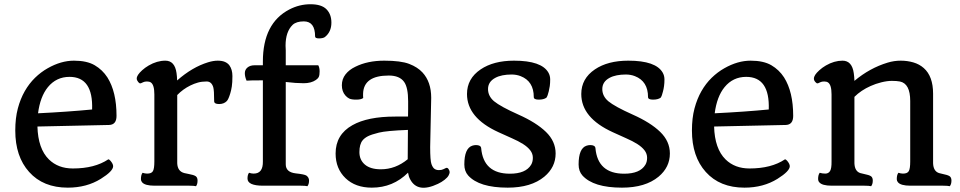

<svg xmlns="http://www.w3.org/2000/svg" viewBox="-20 -884 4570 914"><path d="M52.7 -262.7Q52.7 -321.8 64.9 -367.7Q77.1 -413.6 97.9 -450Q118.7 -486.3 146.7 -513.7Q174.8 -541 207 -559.1Q270.5 -595.2 332 -595.2Q393.6 -595.2 430.7 -573.5Q467.8 -551.8 491.2 -515.6Q534.7 -446.8 534.7 -332.5Q534.7 -290 499 -289.1L158.2 -281.7Q161.1 -175.8 212.9 -125Q256.8 -82 326.7 -82Q430.7 -82 495.6 -125.5Q500 -125.5 506.3 -118.2Q518.6 -103.5 518.6 -92.8Q518.6 -69.3 460 -32.7Q392.6 9.3 302.7 9.3Q185.5 9.3 118.7 -65.4Q52.7 -138.7 52.7 -262.7ZM161.1 -344.7Q301.8 -351.6 418.5 -362.8Q423.8 -518.1 311 -518.1Q248 -518.1 208 -469.2Q171.4 -424.3 161.1 -344.7Z M913.1 2.4Q902.8 0 881.8 0H716.3Q669.4 0 656.2 -16.6Q650.9 -22.9 650.9 -31.2Q650.9 -51.8 658.7 -61.5Q670.4 -57.6 680.4 -57.6Q690.4 -57.6 697.3 -60.3Q704.1 -63 708 -69.3Q714.8 -81.1 714.8 -115.2V-434.6Q714.8 -480.5 697.8 -491.7Q690.9 -496.1 679.7 -496.1Q668.5 -496.1 661.9 -492.7Q655.3 -489.3 651.1 -487.8Q647 -486.3 644 -488Q641.1 -489.7 638.2 -493.2Q630.9 -502 630.9 -510Q630.9 -518.1 637 -527.6Q643.1 -537.1 656.7 -549.6Q670.4 -562 688 -572.3Q727.5 -595.2 767.1 -595.2Q812 -595.2 820.3 -536.6Q822.8 -519.5 823.2 -501Q894.5 -564 970.2 -587.4Q995.6 -595.2 1016.4 -595.2Q1037.1 -595.2 1050.5 -589.4Q1064 -583.5 1071.8 -573.2Q1086.4 -553.2 1086.4 -522Q1086.4 -490.7 1083.5 -472.2Q1080.6 -453.6 1076.2 -439.5Q1067.4 -410.6 1059.6 -402.8Q1045.9 -388.7 1022.9 -388.7Q999.5 -388.7 999.5 -402.3Q999.5 -454.6 995.1 -469.2Q986.8 -496.1 963.9 -496.1Q940.9 -496.1 922.4 -491Q903.8 -485.8 886.2 -477.1Q850.6 -459.5 823.7 -431.6V-106.9Q825.2 -68.4 857.4 -60.1Q866.7 -57.6 878.4 -55.7Q890.1 -53.7 898.7 -51Q907.2 -48.3 912.1 -44.9Q920.4 -38.6 920.4 -24.4Q920.4 -6.8 913.1 2.4Z M1232.9 0Q1158.2 0 1158.2 -34.2Q1158.2 -52.2 1165.5 -61.5Q1177.2 -57.6 1187.5 -57.6Q1232.4 -57.6 1231.4 -115.2V-501.5H1222.2Q1169.4 -501.5 1153.8 -500Q1145.5 -519 1145.5 -535.6Q1145.5 -552.2 1158.2 -562.7Q1170.9 -573.2 1190.9 -573.2H1231.4V-590.8Q1231.4 -773.4 1357.4 -838.9Q1405.3 -863.8 1458 -863.8Q1510.7 -863.8 1534.2 -839.8Q1557.6 -815.9 1557.6 -776.4Q1557.6 -731.9 1526.4 -707.5Q1517.1 -701.2 1498.5 -701.2Q1480 -701.2 1480 -710.4Q1480 -782.2 1426.3 -782.2Q1390.6 -782.2 1373 -765.6Q1339.4 -732.9 1339.4 -666.5Q1339.4 -656.2 1340.3 -644.5V-573.2H1495.1Q1501.5 -562 1501.5 -544.4Q1501.5 -526.9 1497.8 -518.6Q1494.1 -510.3 1483.9 -503.4Q1461.4 -487.8 1425.5 -487.8Q1389.6 -487.8 1340.3 -493.7V-101.6Q1340.3 -64 1388.2 -58.6Q1430.2 -54.2 1439 -47.9Q1451.2 -38.6 1451.2 -24.4Q1451.2 -7.3 1443.4 2.4Q1433.6 0 1412.1 0Z M1922.4 -62Q1851.1 9.3 1750 9.3Q1671.9 9.3 1625 -35.6Q1577.6 -81.1 1577.6 -153.3Q1577.6 -243.2 1657.7 -288.1Q1730 -329.1 1861.3 -329.1H1922.4Q1922.9 -347.7 1922.9 -365.2V-401.9Q1922.9 -467.3 1903.8 -494.1Q1882.3 -524.4 1830.6 -524.4Q1711.9 -524.4 1708.5 -439.5Q1708 -426.3 1709 -417.5Q1699.2 -409.7 1676 -409.7Q1652.8 -409.7 1642.3 -415Q1631.8 -420.4 1624 -429.7Q1607.4 -448.7 1607.4 -478.3Q1607.4 -507.8 1624.8 -530Q1642.1 -552.2 1671.9 -566.4Q1730 -595.2 1809.1 -595.2Q1888.2 -595.2 1928 -579.8Q1967.8 -564.5 1991.2 -539.1Q2032.7 -494.1 2032.7 -418.5L2027.8 -184.1Q2027.8 -120.1 2033.9 -103Q2040 -85.9 2048.6 -80.1Q2057.1 -74.2 2069.6 -74.2Q2082 -74.2 2089.8 -78.1L2103.5 -84.5Q2110.4 -86.9 2115.5 -78.9Q2120.6 -70.8 2120.6 -64.7Q2120.6 -58.6 2115.5 -48.8Q2110.4 -39.1 2096.4 -28.1Q2082.5 -17.1 2064.9 -8.8Q1967.8 37.1 1932.6 -30.3Q1925.3 -43.5 1922.4 -62ZM1920.9 -126Q1920.9 -196.3 1921.9 -265.6Q1820.3 -261.7 1783.9 -252.7Q1747.6 -243.7 1731.4 -235.4Q1715.3 -227.1 1706.1 -215.8Q1690.9 -197.3 1690.9 -159.9Q1690.9 -122.6 1717.3 -100.3Q1743.7 -78.1 1793 -78.1Q1862.8 -78.1 1920.9 -126Z M2521 -421.9Q2521 -497.1 2458.5 -521.5Q2438.5 -529.3 2415.3 -529.3Q2392.1 -529.3 2372.3 -525.4Q2352.5 -521.5 2337.4 -513.2Q2303.2 -494.6 2303.2 -460Q2303.2 -426.8 2331.5 -402.3Q2362.8 -376.5 2447.8 -338.6Q2532.7 -300.8 2578.9 -256.1Q2625 -211.4 2625 -153.3Q2625 -87.9 2571.3 -43Q2508.3 9.3 2397 9.3Q2260.7 9.3 2208.5 -48.8Q2190.4 -69.3 2190.4 -101.1Q2190.4 -177.7 2228 -190.4Q2237.3 -193.4 2245.6 -193.4Q2268.6 -193.4 2270.5 -179.2Q2281.2 -57.1 2407.2 -57.1Q2482.9 -57.1 2508.3 -99.6Q2516.6 -113.3 2516.6 -132.8Q2516.6 -152.3 2504.2 -168.5Q2491.7 -184.6 2469.7 -198.5Q2447.8 -212.4 2417.5 -225.6L2352.5 -254.9Q2203.1 -323.2 2203.1 -436.5Q2203.1 -509.8 2268.1 -553.7Q2329.6 -595.2 2426.8 -595.2Q2558.6 -595.2 2590.8 -538.1Q2599.1 -523.4 2599.1 -505.9Q2599.1 -488.3 2597.2 -474.4Q2595.2 -460.4 2592.3 -449.2Q2587.4 -427.7 2581.1 -418.9Q2568.4 -409.7 2544.7 -409.7Q2521 -409.7 2521 -421.9Z M3064.9 -421.9Q3064.9 -497.1 3002.4 -521.5Q2982.4 -529.3 2959.2 -529.3Q2936 -529.3 2916.3 -525.4Q2896.5 -521.5 2881.3 -513.2Q2847.2 -494.6 2847.2 -460Q2847.2 -426.8 2875.5 -402.3Q2906.7 -376.5 2991.7 -338.6Q3076.7 -300.8 3122.8 -256.1Q3168.9 -211.4 3168.9 -153.3Q3168.9 -87.9 3115.2 -43Q3052.2 9.3 2940.9 9.3Q2804.7 9.3 2752.4 -48.8Q2734.4 -69.3 2734.4 -101.1Q2734.4 -177.7 2772 -190.4Q2781.2 -193.4 2789.6 -193.4Q2812.5 -193.4 2814.5 -179.2Q2825.2 -57.1 2951.2 -57.1Q3026.9 -57.1 3052.2 -99.6Q3060.5 -113.3 3060.5 -132.8Q3060.5 -152.3 3048.1 -168.5Q3035.6 -184.6 3013.7 -198.5Q2991.7 -212.4 2961.4 -225.6L2896.5 -254.9Q2747.1 -323.2 2747.1 -436.5Q2747.1 -509.8 2812 -553.7Q2873.5 -595.2 2970.7 -595.2Q3102.5 -595.2 3134.8 -538.1Q3143.1 -523.4 3143.1 -505.9Q3143.1 -488.3 3141.1 -474.4Q3139.2 -460.4 3136.2 -449.2Q3131.3 -427.7 3125 -418.9Q3112.3 -409.7 3088.6 -409.7Q3064.9 -409.7 3064.9 -421.9Z M3273.9 -262.7Q3273.9 -321.8 3286.1 -367.7Q3298.3 -413.6 3319.1 -450Q3339.8 -486.3 3367.9 -513.7Q3396 -541 3428.2 -559.1Q3491.7 -595.2 3553.2 -595.2Q3614.7 -595.2 3651.9 -573.5Q3689 -551.8 3712.4 -515.6Q3755.9 -446.8 3755.9 -332.5Q3755.9 -290 3720.2 -289.1L3379.4 -281.7Q3382.3 -175.8 3434.1 -125Q3478 -82 3547.9 -82Q3651.9 -82 3716.8 -125.5Q3721.2 -125.5 3727.5 -118.2Q3739.7 -103.5 3739.7 -92.8Q3739.7 -69.3 3681.2 -32.7Q3613.8 9.3 3523.9 9.3Q3406.7 9.3 3339.8 -65.4Q3273.9 -138.7 3273.9 -262.7ZM3382.3 -344.7Q3522.9 -351.6 3639.6 -362.8Q3645 -518.1 3532.2 -518.1Q3469.2 -518.1 3429.2 -469.2Q3392.6 -424.3 3382.3 -344.7Z M4127 2.4Q4117.2 0 4095.7 0H3939.9Q3893.1 0 3879.9 -16.6Q3874.5 -22.9 3874.5 -31.2Q3874.5 -51.8 3882.3 -61.5Q3894 -57.6 3908.9 -57.6Q3923.8 -57.6 3931.4 -69.8Q3939 -82 3938.5 -115.2V-434.6Q3938.5 -480.5 3921.4 -491.7Q3914.6 -496.1 3903.3 -496.1Q3892.1 -496.1 3885.5 -492.7Q3878.9 -489.3 3874.8 -487.8Q3870.6 -486.3 3867.7 -488Q3864.7 -489.7 3861.8 -493.2Q3854.5 -501 3854.5 -509.5Q3854.5 -518.1 3860.6 -527.6Q3866.7 -537.1 3880.4 -549.6Q3894 -562 3911.6 -572.3Q3951.2 -595.2 3990.7 -595.2Q4036.1 -595.2 4044.4 -535.2Q4046.9 -517.6 4047.4 -499Q4120.1 -560.1 4205.6 -585.9Q4236.3 -595.2 4267.8 -595.2Q4299.3 -595.2 4327.9 -586.9Q4356.4 -578.6 4377.4 -560.1Q4421.9 -521 4421.9 -438V-106.9Q4423.3 -68.8 4450.2 -60.1Q4457.5 -57.6 4468.3 -55.7Q4479 -53.7 4487.5 -51Q4496.1 -48.3 4501 -44.9Q4509.3 -38.6 4509.3 -24.4Q4509.3 -7.3 4501.5 2.4Q4491.7 0 4470.2 0H4314.5Q4267.6 0 4254.4 -16.6Q4249 -22.9 4249 -31.2Q4249 -51.8 4256.8 -61.5Q4268.6 -57.6 4278.6 -57.6Q4288.6 -57.6 4295.4 -60.3Q4302.2 -63 4306.2 -69.3Q4313 -81.1 4313 -115.2V-403.3Q4313 -486.3 4263.7 -496.1Q4248.5 -499 4225.8 -499Q4203.1 -499 4175.8 -492.2Q4148.4 -485.4 4124.5 -474.6Q4078.6 -454.1 4047.4 -422.9V-106.9Q4048.8 -68.8 4075.2 -60.1Q4083 -57.6 4093.5 -55.7Q4104 -53.7 4112.8 -51Q4121.6 -48.3 4126.5 -44.9Q4134.8 -38.6 4134.8 -24.4Q4134.8 -7.3 4127 2.4Z"/></svg>

Font: Quando
Style: Regular
Weight: 400
Version: Version 1.002